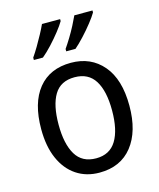

<svg xmlns="http://www.w3.org/2000/svg" viewBox="-116 -848 777 940"><g transform="rotate(-15 273.0 -378.0)"><path d="M497 -269Q497 -139 438 -64.5Q379 10 272 10Q205 10 155 -23.5Q105 -57 77.5 -119.5Q50 -182 50 -269Q50 -402 108.5 -474Q167 -546 274 -546Q375 -546 436 -474.5Q497 -403 497 -269ZM138 -269Q138 -171 170.5 -116.5Q203 -62 274 -62Q343 -62 376 -116Q409 -170 409 -269Q409 -367 376 -420Q343 -473 273 -473Q202 -473 170 -420Q138 -367 138 -269ZM443 -756Q432 -737 409.5 -708.5Q387 -680 361 -652Q335 -624 314 -606H267V-618Q281 -638 297.5 -665Q314 -692 328 -719Q342 -746 351 -766H443ZM279 -756Q268 -737 246 -709Q224 -681 198 -653Q172 -625 149 -606H103V-618Q117 -638 133 -665Q149 -692 163.5 -719Q178 -746 187 -766H279Z"/></g></svg>

Font: Noto Sans Tamil SemiCondensed
Style: Regular
Weight: 400
Width: 4
Designer: Jelle Bosma - Monotype Design Team
Foundry: Monotype Imaging Inc.
Version: Version 2.004; ttfautohint (v1.8.4.7-5d5b)